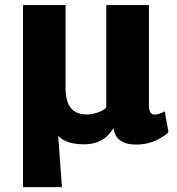

<svg xmlns="http://www.w3.org/2000/svg" viewBox="-20 -577 718 778"><path d="M73.2 181.2V-556.6H245.6V-221.7Q245.6 -166 266.8 -139.6Q288.1 -113.3 331.1 -113.3Q351.1 -113.3 374.3 -120.6Q397.5 -127.9 410.6 -141.1V-556.6H583.5V-149.9Q583.5 -112.8 606.4 -112.8Q625.5 -112.8 647.5 -126L662.6 -42.5Q653.3 -28.8 616 -10Q578.6 8.8 528.8 8.8Q491.2 8.8 467.3 -8.1Q443.4 -24.9 440.4 -58.6Q401.9 7.8 320.8 7.8Q247.1 7.8 215.8 -26.9L231 181.2Z"/></svg>

Font: HaufeMerriweatherSans
Style: Bold
Weight: 700
Designer: Eben Sorkin
Foundry: Eben Sorkin
Version: Version 1.56